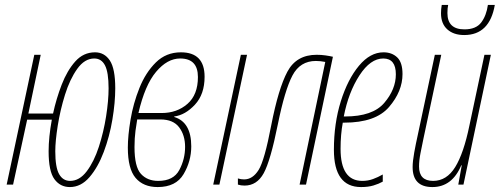

<svg xmlns="http://www.w3.org/2000/svg" viewBox="-20 -748 2025 778"><path d="M263 10Q308 10 342.5 -30Q377 -70 400.5 -132.5Q424 -195 435.5 -264Q447 -333 447 -390Q447 -470 425 -503Q403 -536 365 -536Q318 -536 285 -499Q252 -462 230 -405Q208 -348 195 -288H95L145 -526H119L7 0H33L90 -263H190Q177 -192 177 -135Q177 -54 200.5 -22Q224 10 263 10ZM264 -15Q235 -15 219.5 -42.5Q204 -70 204 -135Q204 -176 214 -239Q224 -302 243.5 -364.5Q263 -427 293 -469Q323 -511 362 -511Q391 -511 405.5 -483Q420 -455 420 -390Q420 -341 410 -277Q400 -213 380.5 -153Q361 -93 331.5 -54Q302 -15 264 -15Z M619 10Q693 10 724 -42.5Q755 -95 755 -155Q755 -253 686 -274V-276Q731 -282 770 -324Q809 -366 809 -437Q809 -536 713 -536Q653 -536 611.5 -495Q570 -454 545 -391.5Q520 -329 509 -263.5Q498 -198 498 -150Q498 -64 529.5 -27Q561 10 619 10ZM541 -290Q567 -403 612.5 -457Q658 -511 710 -511Q782 -511 782 -436Q782 -364 739.5 -327Q697 -290 635 -290ZM621 -15Q577 -15 551 -43.5Q525 -72 525 -152Q525 -188 529 -218Q533 -248 536 -264H630Q682 -264 706 -232Q730 -200 730 -153Q730 -103 706.5 -59Q683 -15 621 -15Z M844 0 956 -526H981L869 0Z M971 4Q1021 4 1048.5 -46Q1076 -96 1106 -245Q1134 -383 1165 -442Q1196 -501 1260 -501Q1278 -501 1298 -497L1194 0H1220L1329 -518Q1316 -521 1299 -523.5Q1282 -526 1263 -526Q1181 -526 1144.5 -457.5Q1108 -389 1079 -240Q1052 -98 1028 -59.5Q1004 -21 969 -21Q956 -21 944 -25V0Q956 4 971 4Z M1443 10Q1472 10 1493.5 3.5Q1515 -3 1531 -12V-41Q1512 -30 1491.5 -22.5Q1471 -15 1448 -15Q1360 -15 1360 -145Q1360 -203 1369 -251H1375Q1502 -251 1556.5 -314.5Q1611 -378 1611 -448Q1611 -495 1589.5 -515.5Q1568 -536 1534 -536Q1480 -536 1434.5 -481.5Q1389 -427 1361 -337.5Q1333 -248 1333 -141Q1333 10 1443 10ZM1373 -276Q1392 -374 1436.5 -442.5Q1481 -511 1533 -511Q1584 -511 1584 -447Q1584 -386 1537 -331Q1490 -276 1378 -276Z M1732 10Q1812 10 1849 -78H1851L1837 0H1858L1969 -526H1943L1882 -239Q1859 -127 1824.5 -71Q1790 -15 1735 -15Q1678 -15 1678 -73Q1678 -98 1684 -128Q1690 -158 1696 -187L1768 -526H1742L1672 -197Q1665 -166 1658.5 -130Q1652 -94 1652 -71Q1652 10 1732 10ZM1861 -606Q1964 -606 1985 -728H1957Q1951 -685 1930 -657Q1909 -629 1862 -629Q1793 -629 1793 -695Q1793 -715 1796 -728H1770Q1767 -711 1767 -694Q1767 -652 1792.5 -629Q1818 -606 1861 -606Z"/></svg>

Font: Noto Sans Display Condensed Thin
Style: Italic
Weight: 250
Width: 3
Italic angle: -12°
Designer: Monotype Design Team
Foundry: Monotype Imaging Inc.
Version: Version 1.900